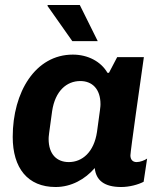

<svg xmlns="http://www.w3.org/2000/svg" viewBox="-20 -740 638 770"><path d="M270 -575H372L300 -720H172L170 -717ZM557 -511H450L417 -448H411C385 -493 333 -521 272 -521C122 -521 31 -371 31 -191C31 -66 91 10 203 10C266 10 321 -21 360 -66C365 -17 398 10 466 10C500 10 535 0 556 -11L570 -104C560 -97 542 -90 528 -90C512 -90 503 -100 503 -117C503 -132 544 -421 557 -511ZM369 -211C357 -130 310 -90 256 -90C208 -90 175 -121 175 -183C175 -192 176 -201 189 -294C201 -375 247 -415 302 -415C349 -415 383 -384 383 -322C383 -313 382 -304 369 -211Z"/></svg>

Font: Chivo
Style: Bold Italic
Weight: 700
Italic angle: -8°
Designer: Hector Gatti
Foundry: Omnibus-Type
Version: Version 1.003;PS 001.003;hotconv 1.0.70;makeotf.lib2.5.58329